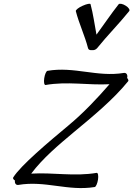

<svg xmlns="http://www.w3.org/2000/svg" viewBox="-20 -940 696 1003"><path d="M487 -688C540 -754 602 -816 655 -882C660 -888 652 -901 637 -910C622 -920 605 -923 600 -918C559 -866 523 -812 484 -759C474 -812 467 -866 453 -918C452 -923 434 -920 412 -910C391 -901 375 -888 376 -882C393 -816 423 -754 440 -688C442 -680 450 -677 461 -678C470 -677 480 -680 487 -688ZM76 26C216 2 335 60 475 37C481 36 489 18 492 -2C495 -22 492 -38 485 -37C368 -17 258 -40 143 -33C204 -114 285 -182 365 -249C465 -332 572 -420 649 -515C653 -518 650 -526 644 -533L645 -537C647 -551 639 -561 627 -559C487 -536 368 -594 228 -570C222 -569 214 -552 211 -531C208 -511 211 -495 218 -496C333 -516 440 -494 552 -500C486 -424 416 -350 338 -285C235 -199 88 -76 49 -13C46 -9 50 -2 58 3V4C56 18 64 28 76 26Z"/></svg>

Font: Nupuram Light Oblique
Style: Regular
Weight: 300
Designer: Santhosh Thottingal (santhosh.thottingal@gmail.com)
Foundry: SMC
Version: Version 1.000